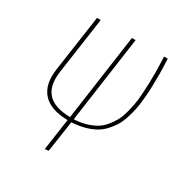

<svg xmlns="http://www.w3.org/2000/svg" viewBox="-165 -652 946 983"><g transform="rotate(30 308.0 -161.0)"><path d="M549.8 -428.2Q549.8 -386.7 548.8 -354.5Q547.9 -322.3 544.4 -284.4Q541 -246.6 535.2 -217.5Q529.3 -188.5 519.3 -157.5Q509.3 -126.5 495.1 -103.8Q481 -81.1 460.9 -59.6Q440.9 -38.1 415.3 -24.2Q389.6 -10.3 356.2 -1.2Q322.8 7.8 282.2 9.8L254.9 193.8L232.9 196.8L259.8 9.8Q158.7 8.3 113 -41.7Q67.4 -91.8 81.1 -187L128.9 -519H150.9L103 -185.1Q90.8 -98.1 130.4 -54.7Q169.9 -11.2 263.2 -9.8L335 -519H356.9L285.2 -9.8Q323.2 -11.2 354.7 -20.5Q386.2 -29.8 409.7 -43.5Q433.1 -57.1 451.7 -79.3Q470.2 -101.6 482.4 -123.5Q494.6 -145.5 503.4 -177.2Q512.2 -209 516.8 -235.4Q521.5 -261.7 523.9 -298.6Q526.4 -335.4 527.1 -362.5Q527.8 -389.6 527.8 -428.2Q527.8 -453.1 524.9 -519H546.9Q549.8 -453.1 549.8 -428.2Z"/></g></svg>

Font: Fira Sans Compressed Thin
Style: Italic
Weight: 100
Width: 3
Italic angle: -8°
Designer: Carrois Corporate & Edenspiekermann AG
Foundry: Carrois Corporate GbR & Edenspiekermann AG
Version: Version 4.203;PS 004.203;hotconv 1.0.88;makeotf.lib2.5.64775